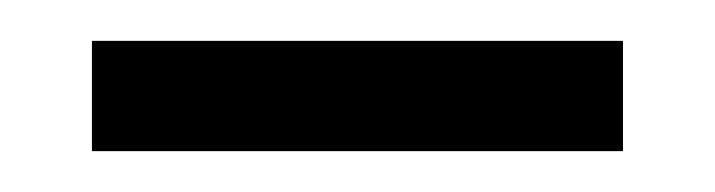

<svg xmlns="http://www.w3.org/2000/svg" viewBox="-20 -320 350 94"><path d="M25 -246V-300H285V-246Z"/></svg>

Font: Noto Serif Hebrew Light
Style: Regular
Weight: 300
Version: Version 2.003